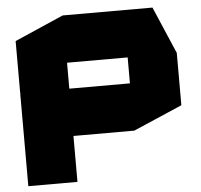

<svg xmlns="http://www.w3.org/2000/svg" viewBox="-52 -579 872 833"><g transform="rotate(-5 384.0 -162.5)"><path d="M252 -319V-525H642L730 -320V-319ZM38 200V-203H39L252 0V200ZM208 0 38 -205V-206H516V0ZM38 -206V-432L251 -525H252V-206ZM516 0V-319H730V-92L517 0Z"/></g></svg>

Font: Foldit ExtraBold
Style: Regular
Weight: 800
Version: Version 1.003